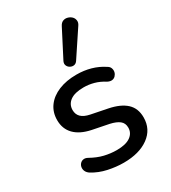

<svg xmlns="http://www.w3.org/2000/svg" viewBox="-190 -866 863 971"><g transform="rotate(-30 242.0 -380.5)"><path d="M242 9Q198 9 151.5 -1Q105 -11 66 -35Q53 -44 48 -55Q43 -66 44.5 -77.5Q46 -89 53.5 -97.5Q61 -106 72.5 -108Q84 -110 97 -103Q136 -81 172 -72.5Q208 -64 243 -64Q296 -64 323 -83Q350 -102 350 -134Q350 -160 332 -174.5Q314 -189 278 -197L183 -216Q121 -229 89 -262Q57 -295 57 -346Q57 -392 82 -426Q107 -460 152 -478.5Q197 -497 256 -497Q300 -497 339 -486Q378 -475 411 -453Q424 -446 428 -434.5Q432 -423 429.5 -412Q427 -401 419 -392.5Q411 -384 399.5 -382.5Q388 -381 374 -388Q344 -407 314.5 -415Q285 -423 256 -423Q203 -423 176.5 -403.5Q150 -384 150 -351Q150 -326 166 -310Q182 -294 216 -287L311 -268Q376 -255 409.5 -224Q443 -193 443 -140Q443 -71 388 -31Q333 9 242 9ZM290 -558Q282 -546 270.5 -544Q259 -542 248 -548Q237 -554 232.5 -565Q228 -576 234 -589L315 -746Q323 -762 335.5 -767Q348 -772 361.5 -768.5Q375 -765 384.5 -756Q394 -747 396 -733.5Q398 -720 389 -707Z"/></g></svg>

Font: Nunito ExtraLight SemiBold
Style: Regular
Weight: 600
Version: Version 3.602